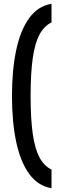

<svg xmlns="http://www.w3.org/2000/svg" viewBox="-20 -770 304 1010"><path d="M43 -265Q43 -401 65 -505.5Q87 -610 133 -674Q179 -738 251 -750V-652Q213 -634 188.5 -589.5Q164 -545 152.5 -465.5Q141 -386 141 -265Q141 -144 152.5 -64.5Q164 15 188.5 59.5Q213 104 251 122V220Q179 208 133 144Q87 80 65 -24.5Q43 -129 43 -265Z"/></svg>

Font: Georama Semi Condensed SemiBold
Style: Regular
Weight: 600
Width: 4
Designer: Jean-Baptiste Levee
Foundry: Production Type
Version: Version 1.000